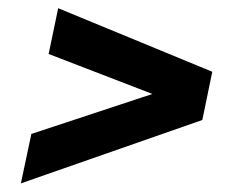

<svg xmlns="http://www.w3.org/2000/svg" viewBox="-20 -483 587 461"><path d="M30.1 -42.7 55.3 -161.4 345.9 -257.4 96.8 -353.4 119.7 -463.3 489.7 -310.7 465.8 -194.9Z"/></svg>

Font: Saira Thin
Style: Italic
Weight: 100
Italic angle: -12°
Designer: Hector Gatti with collaboration of the Omnibus-Type team
Foundry: Omnibus-Type
Version: Version 1.101